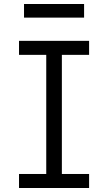

<svg xmlns="http://www.w3.org/2000/svg" viewBox="-20 -939 540 959"><path d="M75 0V-70H211V-665H75V-735H425V-665H289V-70H425V0ZM100 -851V-919H400V-851Z"/></svg>

Font: Iosevka NFM
Style: Regular
Weight: 400
Monospace: yes
Designer: Belleve Invis
Foundry: Belleve Invis
Version: Version 29.0.4; ttfautohint (v1.8.4);Nerd Fonts 3.3.0